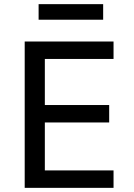

<svg xmlns="http://www.w3.org/2000/svg" viewBox="-20 -905 645 925"><path d="M99 0V-705H527V-621H196V-399H506V-315H196V-84H527V0ZM166 -810V-885H477V-810Z"/></svg>

Font: Nunito Sans 7pt SemiCondensed Medium
Style: Regular
Weight: 500
Width: 4
Designer: Vernon Adams
Foundry: Vernon Adams
Version: Version 3.101;gftools[0.9.27]